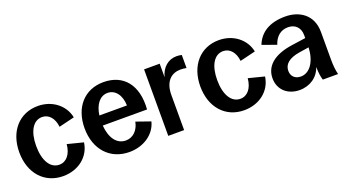

<svg xmlns="http://www.w3.org/2000/svg" viewBox="-46 -1012 2685 1479"><g transform="rotate(-20 1297.0 -272.5)"><path d="M283 15C409 15 506 -63 521 -175L391 -208C384 -128 343 -78 285 -78C211 -78 165 -154 165 -275C165 -393 210 -469 283 -469C338 -469 378 -423 385 -352L513 -383C492 -488 397 -560 281 -560C129 -560 26 -444 26 -273C26 -101 130 15 283 15Z M826 15C943 15 1040 -51 1064 -149L947 -190C934 -122 889 -78 830 -78C757 -78 709 -142 701 -247H1064C1079 -445 982 -560 819 -560C664 -560 562 -447 562 -275C562 -101 668 15 826 15ZM703 -329C715 -417 759 -471 821 -471C883 -471 927 -415 929 -329Z M1148 0H1278V-287C1278 -407 1344 -448 1410 -448C1426 -448 1443 -446 1459 -443V-550C1445 -553 1431 -555 1417 -555C1348 -555 1295 -509 1276 -434V-545H1148Z M1767 15C1893 15 1990 -63 2005 -175L1875 -208C1868 -128 1827 -78 1769 -78C1695 -78 1649 -154 1649 -275C1649 -393 1694 -469 1767 -469C1822 -469 1862 -423 1869 -352L1997 -383C1976 -488 1881 -560 1765 -560C1613 -560 1510 -444 1510 -273C1510 -101 1614 15 1767 15Z M2222 15C2307 15 2377 -34 2400 -109C2402 -58 2406 -27 2415 0H2540C2531 -37 2527 -76 2527 -125V-350C2527 -494 2420 -556 2308 -556C2182 -556 2099 -507 2062 -413L2177 -372C2197 -435 2240 -471 2300 -471C2358 -471 2397 -433 2397 -372V-347L2285 -331C2125 -309 2054 -236 2054 -141C2054 -48 2123 15 2222 15ZM2188 -154C2188 -207 2229 -245 2319 -259L2397 -271C2392 -160 2341 -80 2265 -80C2218 -80 2188 -109 2188 -154Z"/></g></svg>

Font: Ronzino
Style: Bold
Weight: 700
Designer: Nunzio Mazzaferro
Foundry: Collletttivo
Version: Version 1.000;Glyphs 3.3 (3337)